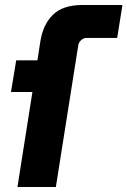

<svg xmlns="http://www.w3.org/2000/svg" viewBox="-20 -750 511 770"><path d="M50 0 110 -381H24L45 -508H130L142 -585Q153 -653 193 -691.5Q233 -730 311 -730H471L450 -598H328Q316 -598 306 -589.5Q296 -581 294 -569L204 0Z"/></svg>

Font: MuseoModerno
Style: Bold Italic
Weight: 700
Italic angle: -9°
Designer: Pablo Cosgaya, Héctor Gatti, Marcela Romero, and the Authors of The MuseoModerno Project.
Foundry: Omnibus-Type Team
Version: Version 1.003